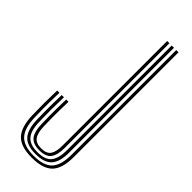

<svg xmlns="http://www.w3.org/2000/svg" viewBox="-264 -831 869 869"><g transform="rotate(45 171.0 -396.5)"><path d="M162.5 7Q90.6 7 60.6 -25.7Q30.6 -58.5 28.5 -129.6Q27.3 -170.1 27.4 -205.9Q27.4 -241.6 28.9 -289.5H43.4Q42.4 -253.6 42 -227.6Q41.6 -201.6 42 -178.8Q42.3 -156 43 -130Q44.9 -63.6 72.5 -34.3Q100.1 -5.1 162.5 -5.1Q225.9 -5.1 253.2 -34Q280.5 -62.9 280.5 -129.6V-800H295V-129.6Q295 -56.5 264.2 -24.7Q233.5 7 162.5 7ZM162.5 -16.7Q106.5 -16.7 82.9 -44Q59.3 -71.2 57.5 -130.4Q56.8 -156.9 56.5 -179.4Q56.1 -201.8 56.5 -227.5Q56.9 -253.2 57.9 -289.5H72.2Q70.7 -243.1 70.7 -206.5Q70.6 -169.9 71.8 -130.4Q73.5 -75.2 94.9 -52Q116.3 -28.8 162.3 -28.8Q213.3 -28.8 232.3 -54Q251.3 -79.2 251.3 -129V-800H266V-129.6Q266 -69.5 242 -43.1Q217.9 -16.7 162.5 -16.7ZM162.3 -40.7Q123.1 -40.7 105.4 -61.6Q87.7 -82.5 86.3 -130.8Q85.6 -157.6 85.3 -182.2Q84.9 -206.8 85.3 -232.7Q85.7 -258.6 86.7 -289.5H101.2Q100.1 -256.5 99.8 -230.5Q99.4 -204.5 99.8 -180.7Q100.1 -157 100.8 -130.8Q102 -89.9 116 -71.3Q129.9 -52.8 162.3 -52.8Q197 -52.8 209.6 -72Q222.3 -91.3 222.3 -129V-800H236.8V-129Q236.8 -85.3 220.9 -63Q205 -40.7 162.3 -40.7Z"/></g></svg>

Font: Big Shoulders Inline Display SC Thin
Style: Regular
Weight: 100
Designer: Patric King
Foundry: XO Type Co
Version: Version 2.002